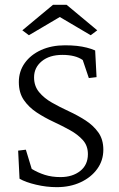

<svg xmlns="http://www.w3.org/2000/svg" viewBox="-20 -772 495 801"><path d="M216.8 8.8Q173.8 8.8 130.4 -1.5Q86.9 -11.7 61.5 -26.4L55.7 -143.6L87.9 -147.5L112.3 -67.4Q137.7 -51.8 167 -42.5Q196.3 -33.2 232.4 -33.2Q282.2 -33.2 314.5 -58.6Q346.7 -84 346.7 -128.9Q346.7 -164.1 325.7 -187.5Q304.7 -210.9 272 -229Q239.3 -247.1 202.6 -264.2Q166 -281.2 133.3 -302.7Q100.6 -324.2 79.6 -354.5Q58.6 -384.8 58.6 -429.7Q58.6 -474.6 83.5 -509.3Q108.4 -543.9 151.9 -563.5Q195.3 -583 251 -583Q278.3 -583 300.8 -580.6Q323.2 -578.1 342.3 -573.2Q361.3 -568.4 377 -561.5L382.8 -450.2L350.6 -446.3L325.2 -521.5Q294.9 -543 240.2 -543Q186.5 -543 154.3 -516.6Q122.1 -490.2 122.1 -449.2Q122.1 -413.1 143.1 -387.7Q164.1 -362.3 196.8 -343.8Q229.5 -325.2 266.6 -308.1Q303.7 -291 336.4 -270Q369.1 -249 390.1 -219.7Q411.1 -190.4 411.1 -147.5Q411.1 -102.5 385.7 -67.4Q360.4 -32.2 316.4 -11.7Q272.5 8.8 216.8 8.8ZM385.7 -645.5 358.4 -625 201.2 -717.8H257.8L100.6 -625L73.2 -645.5L201.2 -752H257.8Z"/></svg>

Font: Crimson Pro ExtraLight
Style: Regular
Weight: 250
Designer: Jacques Le Bailly
Foundry: Baron von Fonthausen
Version: Version 1.003